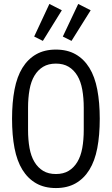

<svg xmlns="http://www.w3.org/2000/svg" viewBox="-20 -940 568 972"><path d="M197 -733 153 -755 230 -920 293 -888ZM342 -733 298 -755 376 -920 439 -888ZM263 12Q205 12 163 -12Q121 -36 93.5 -80.5Q66 -125 53.5 -190Q41 -255 41 -339Q41 -421 53.5 -486.5Q66 -552 93.5 -596.5Q121 -641 163 -665Q205 -689 263 -689Q321 -689 363 -665Q405 -641 432.5 -596.5Q460 -552 472.5 -486.5Q485 -421 485 -339Q485 -255 472.5 -190Q460 -125 432.5 -80.5Q405 -36 363 -12Q321 12 263 12ZM263 -59Q301 -59 327.5 -75Q354 -91 371.5 -120Q389 -149 396.5 -190.5Q404 -232 404 -283V-394Q404 -444 396.5 -486Q389 -528 371.5 -557Q354 -586 327.5 -602Q301 -618 263 -618Q225 -618 198.5 -602Q172 -586 154.5 -557Q137 -528 129.5 -486Q122 -444 122 -394V-283Q122 -232 129.5 -190.5Q137 -149 154.5 -120Q172 -91 198.5 -75Q225 -59 263 -59Z"/></svg>

Font: PlemolJP
Style: Regular
Weight: 400
Monospace: yes
Version: v2.0.4; ttfautohint (v1.8.4.7-5d5b-dirty) -l 6 -r 45 -G 200 